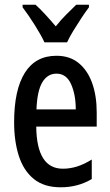

<svg xmlns="http://www.w3.org/2000/svg" viewBox="-20 -786 468 816"><path d="M220 -549Q277 -549 315 -517.5Q353 -486 372 -432Q391 -378 391 -309V-248H134Q136 -69 247 -69Q278 -69 308 -78.5Q338 -88 370 -108V-25Q311 10 238 10Q167 10 123.5 -25.5Q80 -61 60 -123.5Q40 -186 40 -266Q40 -404 85.5 -476.5Q131 -549 220 -549ZM220 -473Q182 -473 160 -436.5Q138 -400 135 -321H302Q302 -384 282 -428.5Q262 -473 220 -473ZM169 -606Q154 -638 127.5 -680Q101 -722 76 -755V-766H131Q149 -750 172 -725Q195 -700 217 -674Q241 -704 260.5 -723Q280 -742 304 -766H358V-755Q343 -735 325.5 -708.5Q308 -682 291.5 -655Q275 -628 265 -606Z"/></svg>

Font: Noto Sans Gujarati UI ExtraCondensed Medium
Style: Regular
Weight: 500
Width: 2
Designer: Jelle Bosma - Monotype Design Team, Universal Thirst
Foundry: Monotype Imaging Inc.
Version: Version 2.106; ttfautohint (v1.8.4.7-5d5b)